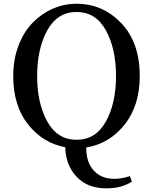

<svg xmlns="http://www.w3.org/2000/svg" viewBox="-20 -775 818 1027"><path d="M178.7 -368.2Q178.7 -222.7 232.9 -125Q287.1 -27.3 389.6 -27.3Q492.2 -27.3 546.4 -125Q600.6 -222.7 600.6 -368.2Q600.6 -514.6 546.4 -612.8Q492.2 -710.9 389.6 -710.9Q287.1 -710.9 232.9 -612.8Q178.7 -514.6 178.7 -368.2ZM674.8 167 685.5 196.3Q630.9 232.4 548.8 232.4Q447.3 232.4 389.2 169.9Q331.1 107.4 329.1 12.7Q209 -9.8 129.9 -109.9Q50.8 -210 50.8 -368.2Q50.8 -457 79.1 -531.2Q107.4 -605.5 154.8 -653.8Q202.1 -702.1 262.7 -728.5Q323.2 -754.9 389.6 -754.9Q529.3 -754.9 628.4 -651.4Q727.5 -547.9 727.5 -368.2Q727.5 -210 646 -107.9Q564.5 -5.9 441.4 13.7Q440.4 91.8 481 136.7Q521.5 181.6 590.8 181.6Q630.9 181.6 674.8 167Z"/></svg>

Font: Bpmf Zihi Serif SemiBold
Style: SemiBold
Weight: 600
Foundry: But Ko
Version: Version 1.320